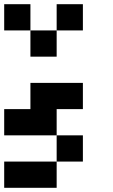

<svg xmlns="http://www.w3.org/2000/svg" viewBox="-20 -895 540 915"><path d="M0 -750V-875H125V-750ZM250 -750V-875H375V-750ZM125 -625V-750H250V-625ZM125 -375V-500H375V-375H250V-250H0V-375ZM375 -125H250V-250H375ZM250 -125V0H0V-125Z"/></svg>

Font: Tiny5
Style: Regular
Weight: 400
Designer: Stefan Schmidt
Foundry: Made with Bits'n'Picas by Kreative Software
Version: Version 1.002; ttfautohint (v1.8.4.7-5d5b)